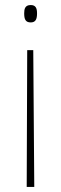

<svg xmlns="http://www.w3.org/2000/svg" viewBox="-20 -550 243 762"><path d="M127 -497C127 -517 122 -530 102 -530C79 -530 76 -514 76 -497C76 -474 81 -461 102 -461C122 -461 127 -475 127 -497ZM88 -351 86 192H116L112 -351Z"/></svg>

Font: Noto Sans Gujarati UI Condensed Thin
Style: Regular
Weight: 100
Width: 3
Designer: Jelle Bosma - Monotype Design Team, Universal Thirst
Foundry: Monotype Imaging Inc.
Version: Version 2.106